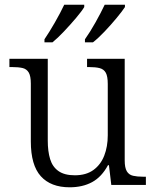

<svg xmlns="http://www.w3.org/2000/svg" viewBox="-20 -786 662 816"><path d="M276 10Q196 10 153.5 -37Q111 -84 111 -185V-431Q111 -463 102 -478Q93 -493 75.5 -497Q58 -501 31 -501H20V-536H183V-188Q183 -143 193 -110Q203 -77 228.5 -59Q254 -41 298 -41Q346 -41 377 -63.5Q408 -86 423 -124.5Q438 -163 438 -211V-429Q438 -462 429.5 -477Q421 -492 403.5 -496.5Q386 -501 358 -501H350V-536H510V-104Q510 -73 519 -58Q528 -43 545.5 -39Q563 -35 587 -35H600V0H453L443 -84H439Q412 -34 371.5 -12Q331 10 276 10ZM341 -619Q363 -650 386 -691Q409 -732 425 -766H511V-756Q500 -739 476 -710Q452 -681 425 -652.5Q398 -624 375 -606H341ZM169 -619Q190 -650 213.5 -691Q237 -732 253 -766H338V-756Q328 -739 303.5 -710Q279 -681 252 -652.5Q225 -624 203 -606H169Z"/></svg>

Font: Noto Serif Tibetan Light
Style: Regular
Weight: 300
Version: Version 2.103